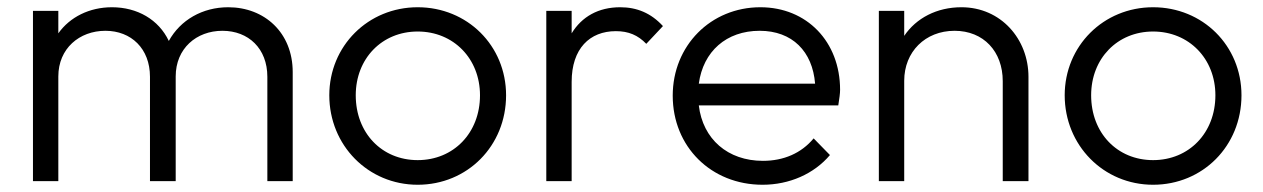

<svg xmlns="http://www.w3.org/2000/svg" viewBox="-20 -500 3487 530"><path d="M71 0H141V-289C141 -366 199 -415 271 -415C342 -415 394 -366 394 -288V0H465V-289C465 -366 522 -415 594 -415C666 -415 718 -366 718 -288V0H788V-301C788 -410 710 -480 610 -480C539 -480 478 -445 446 -387C418 -446 359 -480 289 -480C227 -480 173 -453 141 -408V-470H71Z M1133 10C1270 10 1377 -97 1377 -237C1377 -374 1270 -480 1133 -480C996 -480 889 -373 889 -237C889 -99 996 10 1133 10ZM962 -237C962 -338 1034 -413 1133 -413C1232 -413 1305 -338 1305 -237C1305 -133 1232 -58 1133 -58C1034 -58 962 -133 962 -237Z M1488 0H1558V-274C1558 -366 1608 -414 1680 -414C1715 -414 1741 -403 1764 -379L1810 -428C1777 -464 1738 -480 1692 -480C1632 -480 1586 -454 1558 -408V-470H1488Z M2085 10C2159 10 2227 -20 2271 -72L2226 -118C2192 -77 2143 -56 2086 -56C1989 -56 1920 -116 1909 -209H2294C2297 -228 2299 -242 2299 -252C2299 -385 2207 -480 2079 -480C1942 -480 1837 -374 1837 -236C1837 -95 1943 10 2085 10ZM1909 -269C1921 -358 1985 -415 2077 -415C2167 -415 2223 -358 2230 -269Z M2748 -276V0H2819V-288C2819 -392 2743 -480 2634 -480C2566 -480 2509 -450 2476 -401V-470H2406V0H2476V-277C2476 -357 2534 -415 2615 -415C2695 -415 2748 -358 2748 -276Z M3163 10C3300 10 3407 -97 3407 -237C3407 -374 3300 -480 3163 -480C3026 -480 2919 -373 2919 -237C2919 -99 3026 10 3163 10ZM2992 -237C2992 -338 3064 -413 3163 -413C3262 -413 3335 -338 3335 -237C3335 -133 3262 -58 3163 -58C3064 -58 2992 -133 2992 -237Z"/></svg>

Font: MV Cash Light
Style: Regular
Weight: 300
Designer: Rodrigo Fuenzalida
Foundry: fragTYPE
Version: Version 1.100;Glyphs 3.1.2 (3151)